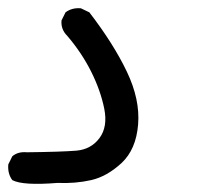

<svg xmlns="http://www.w3.org/2000/svg" viewBox="-23 -276 543 465"><path d="M116.2 167Q32.2 173.8 6.8 160.2Q-4.9 144.5 -2.9 122.1L6.8 102.5Q20.5 90.8 42 92.8Q126 91.8 161.6 88.9Q197.3 85.9 217.8 58.6Q238.3 31.2 229.5 -12.7Q220.7 -56.6 197.8 -102.5Q174.8 -148.4 139.6 -189.5Q124 -205.1 126 -226.6L135.7 -246.1Q151.4 -257.8 172.9 -255.9L193.4 -246.1Q252 -169.9 284.2 -102.5Q316.4 -35.2 311.5 25.4Q306.6 85.9 271.5 118.7Q236.3 151.4 197.8 160.2Q159.2 168.9 116.2 167Z"/></svg>

Font: JasonHandwriting1
Style: Regular
Weight: 400
Version: Version 1.48.20